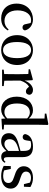

<svg xmlns="http://www.w3.org/2000/svg" viewBox="1232 -2086 869 3374"><g transform="rotate(90 1667.0 -398.5)"><path d="M303 16C405 16 469 -24 515 -102L498 -115C457 -67 407 -42 348 -42C237 -42 162 -126 162 -271C162 -420 235 -510 332 -510C350 -510 367 -508 384 -502L401 -427C406 -377 429 -359 462 -359C489 -359 506 -372 514 -401C496 -484 418 -543 321 -543C173 -543 43 -441 43 -256C43 -83 155 16 303 16Z M859 16C1006 16 1122 -85 1122 -265C1122 -444 999 -543 859 -543C720 -543 597 -443 597 -265C597 -86 712 16 859 16ZM859 -17C771 -17 718 -100 718 -263C718 -426 771 -510 859 -510C948 -510 1001 -426 1001 -263C1001 -100 948 -17 859 -17Z M1280 0H1492V-29L1398 -39L1396 -232V-323C1422 -400 1455 -447 1503 -474L1511 -465C1535 -436 1555 -419 1585 -419C1626 -419 1644 -446 1645 -485C1636 -526 1601 -543 1559 -543C1495 -543 1428 -488 1396 -395L1389 -532L1376 -541L1197 -492V-467L1280 -461C1282 -412 1283 -369 1283 -301V-232L1281 -37L1204 -29V0Z M2067 11 2254 0V-29L2172 -35V-649L2175 -804L2160 -813L1976 -778V-751L2063 -746V-470C2020 -521 1972 -543 1917 -543C1785 -543 1678 -434 1678 -258C1678 -91 1774 16 1903 16C1965 16 2019 -10 2062 -58ZM2060 -91C2025 -55 1991 -41 1949 -41C1863 -41 1798 -106 1798 -262C1798 -427 1869 -488 1955 -488C1992 -488 2025 -474 2060 -441Z M2735 15C2784 15 2817 -4 2840 -46L2824 -61C2806 -38 2795 -31 2779 -31C2754 -31 2741 -47 2741 -100V-356C2741 -488 2684 -543 2558 -543C2429 -543 2350 -490 2335 -404C2341 -376 2361 -362 2389 -362C2418 -362 2442 -380 2447 -428L2458 -500C2481 -507 2502 -510 2523 -510C2601 -510 2632 -480 2632 -372V-324C2591 -313 2548 -302 2512 -291C2368 -250 2320 -199 2320 -117C2320 -33 2379 16 2461 16C2536 16 2578 -16 2634 -77C2645 -19 2677 15 2735 15ZM2632 -109C2577 -55 2545 -41 2512 -41C2461 -41 2426 -71 2426 -133C2426 -194 2461 -238 2538 -268C2563 -278 2597 -288 2632 -297Z M3074 16C3215 16 3294 -52 3294 -150C3294 -225 3252 -274 3150 -308L3096 -326C3021 -350 2995 -378 2995 -422C2995 -473 3035 -508 3105 -508C3136 -508 3162 -502 3189 -488L3215 -384H3261L3266 -498C3212 -528 3166 -543 3104 -543C2973 -543 2901 -474 2901 -382C2901 -303 2952 -257 3037 -229L3091 -210C3172 -185 3195 -156 3195 -110C3195 -53 3151 -19 3067 -19C3029 -19 3000 -25 2973 -38L2949 -153H2898L2895 -28C2951 0 3004 16 3074 16Z"/></g></svg>

Font: Noto Serif HK SemiBold
Style: Regular
Weight: 600
Designer: Ryoko NISHIZUKA 西塚涼子 (kana & ideographs); Frank Grießhammer (Latin, Greek & Cyrillic); Wenlong ZHANG 张文龙 (bopomofo); San
Foundry: Adobe
Version: Version 2.001;hotconv 1.1.0;makeotfexe 2.6.0